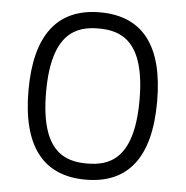

<svg xmlns="http://www.w3.org/2000/svg" viewBox="-50 -722 757 782"><g transform="rotate(5 328.5 -331.0)"><path d="M328 -673C154 -673 65 -558 65 -331C65 -104 154 11 328 11C503 11 591 -104 591 -331C591 -558 503 -673 328 -673ZM328 -55C239 -55 137 -86 137 -331C137 -575 239 -607 328 -607C417 -607 519 -575 519 -331C519 -86 417 -55 328 -55Z"/></g></svg>

Font: Maven Pro
Style: Regular
Weight: 400
Designer: Joe Prince
Foundry: Joe Prince
Version: Version 1.003